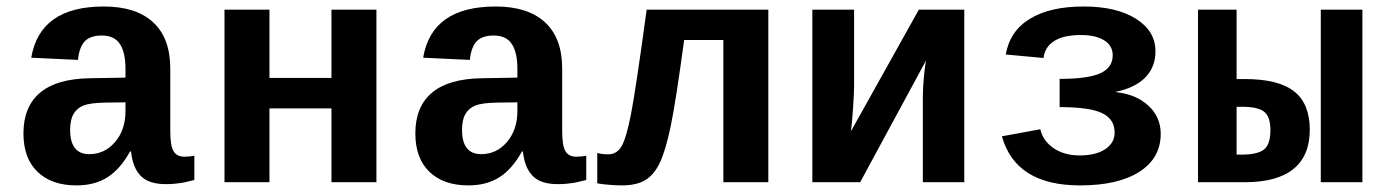

<svg xmlns="http://www.w3.org/2000/svg" viewBox="-20 -558 4241 588"><path d="M214.4 9.8Q137.7 9.8 94.7 -32Q51.8 -73.7 51.8 -149.4Q51.8 -231.4 102.8 -274.2Q153.8 -316.9 255.4 -318.4L364.3 -320.3V-347.2Q364.3 -397.5 347.2 -423.3Q330.1 -449.2 292 -449.2Q256.3 -449.2 239.5 -431.4Q222.7 -413.6 218.8 -374.5L75.7 -381.3Q102.1 -538.1 297.9 -538.1Q396.5 -538.1 449 -489.7Q501.5 -441.4 501.5 -347.7V-156.2Q501.5 -111.8 511.5 -95Q521.5 -78.1 544.9 -78.1Q560.5 -78.1 575.2 -81.1V-6.8Q563 -3.9 553.2 -1.5Q543.5 1 533.7 2.4Q523.9 3.9 512.9 4.9Q502 5.9 487.3 5.9Q435.5 5.9 410.9 -19.5Q386.2 -44.9 381.3 -94.2H378.4Q347.7 -39.1 308.3 -14.6Q269 9.8 214.4 9.8ZM364.3 -244.6 298.8 -243.7Q254.9 -242.7 235.1 -234.6Q215.3 -226.6 205.1 -208.7Q194.8 -190.9 194.8 -160.2Q194.8 -85.9 253.4 -85.9Q300.8 -85.9 332.5 -123.3Q364.3 -160.6 364.3 -217.8Z M1132.8 -528.3V0H995.1V-226.1H805.2V0H667.5V-528.3H805.2V-319.3H995.1V-528.3Z M1414.6 9.8Q1337.9 9.8 1294.9 -32Q1252 -73.7 1252 -149.4Q1252 -231.4 1303 -274.2Q1354 -316.9 1455.6 -318.4L1564.5 -320.3V-347.2Q1564.5 -397.5 1547.4 -423.3Q1530.3 -449.2 1492.2 -449.2Q1456.5 -449.2 1439.7 -431.4Q1422.9 -413.6 1418.9 -374.5L1275.9 -381.3Q1302.2 -538.1 1498 -538.1Q1596.7 -538.1 1649.2 -489.7Q1701.7 -441.4 1701.7 -347.7V-156.2Q1701.7 -111.8 1711.7 -95Q1721.7 -78.1 1745.1 -78.1Q1760.7 -78.1 1775.4 -81.1V-6.8Q1763.2 -3.9 1753.4 -1.5Q1743.7 1 1733.9 2.4Q1724.1 3.9 1713.1 4.9Q1702.1 5.9 1687.5 5.9Q1635.7 5.9 1611.1 -19.5Q1586.4 -44.9 1581.5 -94.2H1578.6Q1547.9 -39.1 1508.5 -14.6Q1469.2 9.8 1414.6 9.8ZM1564.5 -244.6 1499 -243.7Q1455.1 -242.7 1435.3 -234.6Q1415.5 -226.6 1405.3 -208.7Q1395 -190.9 1395 -160.2Q1395 -85.9 1453.6 -85.9Q1501 -85.9 1532.7 -123.3Q1564.5 -160.6 1564.5 -217.8Z M2195.3 0V-435.5H2075.2Q2049.3 -244.1 2033.9 -170.9Q2018.6 -97.7 2001 -60.3Q1983.4 -22.9 1956.5 -6.6Q1929.7 9.8 1884.3 9.8Q1866.7 9.8 1843.5 7.8Q1820.3 5.9 1809.1 3.4V-89.8Q1821.3 -85.4 1842.3 -85.4Q1869.6 -85.4 1884 -110.8Q1898.4 -136.2 1912.8 -210.4Q1927.2 -284.7 1960.4 -528.3H2333V0Z M2595.7 -528.3V-295.9Q2595.7 -273.4 2592.3 -224.1Q2588.9 -174.8 2585.9 -155.8L2793.9 -528.3H2933.1V0H2806.2V-263.7Q2806.2 -288.1 2809.6 -323.7Q2813 -359.4 2815.9 -372.6L2614.3 0H2467.8V-528.3Z M3287.6 9.8Q3090.3 9.8 3048.3 -140.6L3166 -162.1Q3174.3 -126 3207 -104Q3239.7 -82 3286.6 -82Q3336.4 -82 3365 -101.3Q3393.6 -120.6 3393.6 -151.9Q3393.6 -192.9 3355.5 -211.4Q3317.4 -230 3225.1 -230V-316.4Q3312 -316.4 3349.9 -333.7Q3387.7 -351.1 3387.7 -388.7Q3387.7 -418 3361.8 -434.3Q3335.9 -450.7 3290 -450.7Q3237.3 -450.7 3208.5 -432.4Q3179.7 -414.1 3175.8 -380.4L3060.1 -391.1Q3072.8 -463.4 3134.5 -500.7Q3196.3 -538.1 3298.3 -538.1Q3399.4 -538.1 3459 -500.5Q3518.6 -462.9 3518.6 -400.9Q3518.6 -353 3488 -321.3Q3457.5 -289.6 3397.5 -276.9V-275.9Q3460 -269 3497.3 -234.1Q3534.7 -199.2 3534.7 -148.4Q3534.7 -73.7 3469.5 -32Q3404.3 9.8 3287.6 9.8Z M3792.5 -315.9Q3895 -315.9 3943.1 -278.3Q3991.2 -240.7 3991.2 -160.6Q3991.2 -81.1 3941.2 -40.5Q3891.1 0 3793 0H3648.9V-528.3H3767.1V-315.9ZM3767.1 -84.5H3782.7Q3830.6 -84.5 3850.6 -99.9Q3870.6 -115.2 3870.6 -159.7Q3870.6 -200.2 3851.8 -215.6Q3833 -231 3783.2 -231H3767.1ZM4024.9 0V-528.3H4152.3V0Z"/></svg>

Font: Cousine
Style: Bold
Weight: 700
Monospace: yes
Designer: Steve Matteson
Foundry: Ascender Corporation
Version: Version 1.20